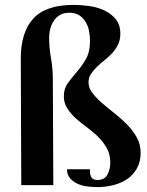

<svg xmlns="http://www.w3.org/2000/svg" viewBox="-20 -757 603 785"><path d="M348 -65Q347 -50 349.5 -41.5Q352 -33 356.5 -28.5Q361 -24 367 -22.5Q373 -21 377 -21Q408 -21 419.5 -43.5Q431 -66 431 -92Q431 -125 417 -150.5Q403 -176 382 -197Q361 -218 336 -236Q311 -254 290 -273Q269 -292 255 -314Q241 -336 241 -363Q241 -395 257.5 -417.5Q274 -440 294.5 -463.5Q315 -487 331.5 -516Q348 -545 348 -590Q348 -610 344 -630.5Q340 -651 330 -667.5Q320 -684 304 -694.5Q288 -705 264 -705Q242 -705 226.5 -696.5Q211 -688 201 -673.5Q191 -659 186 -641Q181 -623 181 -603Q181 -561 188.5 -519Q196 -477 196 -434L198 0H67L65 -512Q64 -624 115.5 -680.5Q167 -737 281 -737Q310 -737 343.5 -732.5Q377 -728 405.5 -715Q434 -702 453 -679Q472 -656 472 -619Q472 -594 462.5 -574.5Q453 -555 438.5 -539.5Q424 -524 407 -510.5Q390 -497 375.5 -483Q361 -469 351.5 -454Q342 -439 342 -420Q342 -397 358 -376.5Q374 -356 397.5 -335.5Q421 -315 448.5 -293.5Q476 -272 499.5 -248Q523 -224 539 -195.5Q555 -167 555 -132Q555 -95 539.5 -68Q524 -41 499.5 -24.5Q475 -8 443 0Q411 8 378 8Q360 8 338.5 5.5Q317 3 298.5 -5Q280 -13 267 -27.5Q254 -42 254 -65Z"/></svg>

Font: Gamine
Style: Bold
Weight: 700
Designer: Tapiwanashe Sebastian Garikayi
Version: Version 1.000